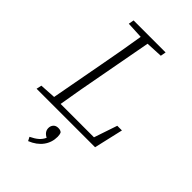

<svg xmlns="http://www.w3.org/2000/svg" viewBox="-272 -766 1107 1107"><g transform="rotate(45 281.5 -213.0)"><path d="M121 -641 127 -674H388L382 -641L279 -636L219 -312Q206 -243 193.5 -174Q181 -105 170 -36H442L490 -178H528L487 0H10L17 -32L115 -38L175 -362Q188 -430 200 -499Q212 -568 223 -636ZM292 110Q292 156 265.5 192Q239 228 189 248L177 225Q206 211 223.5 196Q241 181 251 159Q218 142 218 112Q218 95 228.5 83Q239 71 259 71Q269 71 275.5 73.5Q282 76 286 80Q292 92 292 110Z"/></g></svg>

Font: Source Serif 4 SmText Light
Style: Italic
Weight: 300
Italic angle: -12°
Designer: Frank Grießhammer
Foundry: Adobe
Version: Version 4.005;hotconv 1.1.0;makeotfexe 2.6.0